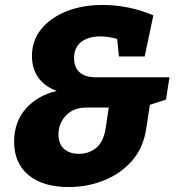

<svg xmlns="http://www.w3.org/2000/svg" viewBox="-20 -741 709 775"><path d="M258 14Q154 14 95.5 -34Q37 -82 37 -169Q37 -248 83.5 -301.5Q130 -355 209 -374Q160 -392 134.5 -428Q109 -464 109 -515Q109 -577 146 -623Q183 -669 247.5 -695Q312 -721 395 -721Q446 -721 498 -710.5Q550 -700 599 -679L564 -513H460L453 -584Q416 -594 385 -594Q336 -594 307.5 -571.5Q279 -549 279 -506Q279 -468 302 -448.5Q325 -429 367 -429H664L650 -339L585 -318L570 -220Q558 -143 512.5 -91.5Q467 -40 400 -13Q333 14 258 14ZM299 -120Q338 -120 367.5 -143.5Q397 -167 406 -220L419 -307H330Q277 -307 246.5 -275Q216 -243 216 -199Q216 -160 238.5 -140Q261 -120 299 -120Z"/></svg>

Font: Bitter ExtraBold
Style: Italic
Weight: 800
Italic angle: -9°
Designer: Sol Matas, and Bitter project Authors
Foundry: Sol Matas
Version: Version 2.001